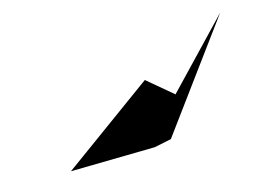

<svg xmlns="http://www.w3.org/2000/svg" viewBox="-46 -936 506 370"><g transform="rotate(-15 207.0 -751.5)"><path d="M240 -774 57 -641 225 -644 259 -651 414 -862 290 -732Z"/></g></svg>

Font: Asimov Silicon
Style: Regular
Weight: 400
Designer: Google
Version: Version 2.000980; 2014